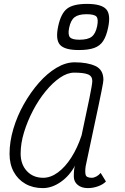

<svg xmlns="http://www.w3.org/2000/svg" viewBox="-20 -952 640 986"><path d="M497 -64 524 -20Q510 -5 484 4.5Q458 14 431 14Q399 14 379 -2.5Q359 -19 359 -46Q359 -63 360.5 -79Q362 -95 366 -103Q338 -50 292.5 -18Q247 14 200 14Q149 14 110.5 -8Q72 -30 50.5 -69.5Q29 -109 29 -162Q29 -224 48.5 -290Q68 -356 102.5 -417Q137 -478 179.5 -526.5Q222 -575 269.5 -603.5Q317 -632 363 -632Q429 -632 470 -613Q511 -594 511 -542Q511 -538 509 -525Q507 -512 501.5 -485Q496 -458 486 -409.5Q476 -361 459.5 -285Q443 -209 420 -99Q416 -72 419.5 -55.5Q423 -39 451 -39Q462 -39 474.5 -45.5Q487 -52 497 -64ZM202 -39Q240 -39 277.5 -66.5Q315 -94 346.5 -143.5Q378 -193 399 -257Q424 -373 439 -446.5Q454 -520 454 -536Q454 -561 432 -570Q410 -579 361 -579Q326 -579 288 -553Q250 -527 214 -483Q178 -439 149.5 -384.5Q121 -330 103.5 -273Q86 -216 86 -163Q86 -108 118 -73.5Q150 -39 202 -39ZM385 -695Q312 -695 288 -722Q264 -749 279 -818Q293 -883 324.5 -907.5Q356 -932 427 -932Q500 -932 525 -905Q550 -878 535 -809Q526 -766 509.5 -741Q493 -716 463 -705.5Q433 -695 385 -695ZM388 -748Q431 -748 451 -763.5Q471 -779 479 -818Q486 -854 475.5 -866.5Q465 -879 424 -879Q383 -879 363 -863.5Q343 -848 335 -809Q328 -774 339 -761Q350 -748 388 -748Z"/></svg>

Font: Victor Mono Thin ExtraLight
Style: Italic
Weight: 250
Italic angle: -12°
Monospace: yes
Version: Version 1.561;gftools[0.9.30]